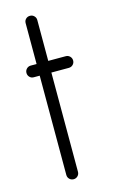

<svg xmlns="http://www.w3.org/2000/svg" viewBox="-103 -679 433 722"><g transform="rotate(-15 113.5 -318.0)"><path d="M45.4 -454.6H68.4V-613.8Q68.4 -623.5 75 -629.9Q81.5 -636.2 91.1 -636.2Q100.6 -636.2 107.2 -629.6Q113.8 -623 113.8 -613.8V-454.6H181.6Q191.4 -454.6 198 -448Q204.6 -441.4 204.6 -431.9Q204.6 -422.4 198 -415.8Q191.4 -409.2 181.6 -409.2H113.8V-22.9Q113.8 -13.2 107.2 -6.6Q100.6 0 91.1 0Q81.5 0 75 -6.6Q68.4 -13.2 68.4 -22.9V-409.2H45.4Q35.6 -409.2 29.3 -415.8Q22.9 -422.4 22.9 -431.9Q22.9 -441.4 29.5 -448Q36.1 -454.6 45.4 -454.6Z"/></g></svg>

Font: OpenGost Type A TT
Style: Regular
Weight: 400
Version: Version 0.3